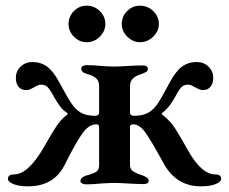

<svg xmlns="http://www.w3.org/2000/svg" viewBox="-20 -648 809 678"><path d="M8 -16Q8 -32 29 -32Q80 -32 136 -130Q162 -176 178.5 -201Q195 -226 212 -239Q217 -242 218.5 -244.5Q220 -247 216 -250Q201 -260 191 -274Q181 -288 173 -302Q165 -316 161 -323Q152 -338 144.5 -343.5Q137 -349 124 -349Q115 -349 101 -340Q94 -336 87 -333Q80 -330 73 -330Q55 -330 45.5 -341.5Q36 -353 36 -373Q36 -397 53 -413Q70 -429 94 -429Q124 -429 146 -413Q168 -397 189 -358Q218 -304 232.5 -282.5Q247 -261 266 -250Q285 -239 317 -239Q322 -239 326 -242Q330 -245 330 -250V-344Q330 -362 319.5 -371.5Q309 -381 287 -387Q267 -392 267 -406Q267 -412 273 -415Q279 -418 286 -418Q314 -418 338 -415Q368 -413 384 -413Q401 -413 431 -415Q463 -417 483 -417Q502 -417 502 -405Q502 -398 496.5 -394.5Q491 -391 481 -387Q458 -380 448.5 -370Q439 -360 439 -343V-250Q439 -245 443 -242Q447 -239 452 -239Q484 -239 503.5 -250Q523 -261 537.5 -283Q552 -305 580 -358Q601 -397 623 -413Q645 -429 675 -429Q699 -429 716 -413Q733 -397 733 -373Q733 -354 723.5 -342Q714 -330 697 -330Q688 -330 679.5 -334.5Q671 -339 668 -340Q654 -349 645 -349Q632 -349 624.5 -343.5Q617 -338 608 -323Q605 -318 596.5 -302.5Q588 -287 577.5 -273.5Q567 -260 554 -250Q551 -249 551 -246Q551 -244 557 -240Q581 -221 598 -195Q615 -169 645 -115Q692 -32 741 -32Q761 -32 761 -16Q761 -6 741.5 2Q722 10 690 10Q647 10 615 -9Q583 -28 560 -67L548 -89Q511 -156 491.5 -182.5Q472 -209 450 -209Q439 -209 439 -200V-66Q439 -51 449.5 -43.5Q460 -36 485 -28Q495 -24 500 -20Q505 -16 505 -9Q505 2 487 2Q467 2 433 0Q401 -2 384 -2Q368 -2 336 0Q312 3 283 3Q277 3 270.5 0Q264 -3 264 -9Q264 -21 284 -28Q310 -35 320 -41.5Q330 -48 330 -65V-200Q330 -209 320 -209Q294 -209 271 -177Q248 -145 209 -67Q171 10 79 10Q47 10 27.5 2Q8 -6 8 -16ZM222 -563Q222 -590 241 -609Q260 -628 286 -628Q313 -628 332.5 -609Q352 -590 352 -563Q352 -538 332.5 -518.5Q313 -499 286 -499Q260 -499 241 -518.5Q222 -538 222 -563ZM410 -563Q410 -590 429 -609Q448 -628 474 -628Q501 -628 521 -609Q541 -590 541 -563Q541 -538 521 -518.5Q501 -499 474 -499Q449 -499 429.5 -518.5Q410 -538 410 -563Z"/></svg>

Font: EB Garamond SemiBold
Style: Regular
Weight: 600
Designer: Georg Duffner and Octavio Pardo
Foundry: Georg Duffner
Version: Version 1.000